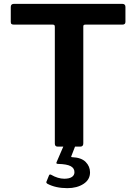

<svg xmlns="http://www.w3.org/2000/svg" viewBox="-20 -762 709 998"><path d="M632 -726C632 -736.7 626.3 -742 615 -742H53C41.7 -742 36 -736.7 36 -726V-648C36 -642.7 37.3 -639 40 -637C42.7 -635 47 -634 53 -634H254C258 -634 260.8 -633.2 262.5 -631.5C264.2 -629.8 265 -626.7 265 -622V-16C265 -5.3 269.7 0 279 0H309L274 81C271.3 87 274 90 282 90C312 90.7 333.7 94.5 347 101.5C360.3 108.5 367 119 367 133C367 143.7 362.5 152 353.5 158C344.5 164 331.3 167 314 167C292 167 269 160 245 146C240.3 144 237 145 235 149L222 181C219.3 185 220.7 189 226 193C254.7 208.3 289.3 216 330 216C363.3 216 391.3 208.7 414 194C436.7 179.3 448 159.3 448 134C448 113.3 440.5 95.3 425.5 80C410.5 64.7 387 56.3 355 55C350.3 55 349 53 351 49L370 0H398C408 0 413 -5.7 413 -17V-624C413 -628 413.8 -630.7 415.5 -632C417.2 -633.3 420 -634 424 -634H616C626.7 -634 632 -638.7 632 -648Z"/></svg>

Font: Libre Franklin SemiBold
Style: Regular
Weight: 600
Designer: Pablo Impallari, Rodrigo Fuenzalida
Foundry: Impallari Type
Version: Version 1.002; ttfautohint (v1.5)